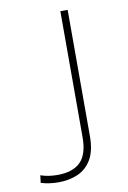

<svg xmlns="http://www.w3.org/2000/svg" viewBox="-83 -764 553 828"><g transform="rotate(-10 193.0 -350.0)"><path d="M273 -713V-160.5Q273 -96.5 251 -58.8Q229 -21 191 -4.2Q153 12.5 106 12.5Q64.5 12.5 29 1.5L33 -31Q66 -19.5 106 -19.5Q174.5 -19.5 207.8 -53.2Q241 -87 241 -160.5V-713Z"/></g></svg>

Font: Heraclito Thin
Style: Regular
Weight: 100
Designer: Kostas Bartsokas (font) & Cristiano Sobral (main changes)
Foundry: Kostas Bartsokas (font) & Cristiano Sobral (main changes)
Version: Version 1.00;July 8, 2020;FontCreator 13.0.0.2655 64-bit